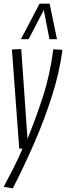

<svg xmlns="http://www.w3.org/2000/svg" viewBox="-22 -810 361 1048"><path d="M269 -541 319 -538Q303 -416 261.5 -285.5Q220 -155 164 -27Q108 101 48 218L-2 210Q25 160 51 108.5Q77 57 101 1H83L43 -540L94 -542L128 -52Q173 -162 212 -281.5Q251 -401 269 -541ZM92 -596 194 -790H249L289 -596H248L217 -755L134 -596Z"/></svg>

Font: Georama Condensed Light
Style: Italic
Weight: 300
Width: 3
Italic angle: -9°
Designer: Jean-Baptiste Levee
Foundry: Production Type
Version: Version 1.000